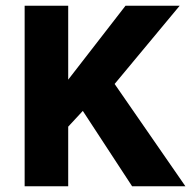

<svg xmlns="http://www.w3.org/2000/svg" viewBox="-20 -650 667 670"><path d="M66 0V-630H218V-372L418 -630H607L380 -357L627 0H441L269 -263L218 -208V0Z"/></svg>

Font: Ek Mukta ExtraBold
Style: Regular
Weight: 800
Designer: Girish Dalvi and Yashodeep Gholap
Foundry: Ek Type
Version: Version 2.538;PS 1.002;hotconv 16.6.51;makeotf.lib2.5.65220;